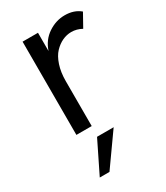

<svg xmlns="http://www.w3.org/2000/svg" viewBox="-180 -573 751 870"><g transform="rotate(-30 195.5 -138.0)"><path d="M82 0V-487.8H162.6V-392.1Q179.2 -441.9 220 -469Q260.7 -496.1 306.6 -496.1Q355.5 -496.1 387.2 -469.2L349.1 -400.9Q322.8 -415.5 294.4 -415.5Q270.5 -415.5 247.8 -405Q225.1 -394.5 205.6 -374Q186 -353.5 174.1 -317.4Q162.1 -281.2 162.1 -234.9V0ZM77.1 220.2 158.7 54.2H245.6L127.9 220.2Z"/></g></svg>

Font: HK Grotesk Medium Legacy
Style: Regular
Weight: 500
Designer: Alfredo Marco Pradil
Foundry: Hanken Design Co.
Version: Version 2.022;PS 002.022;hotconv 1.0.88;makeotf.lib2.5.64775